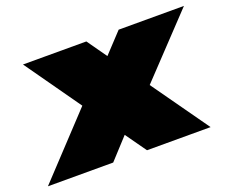

<svg xmlns="http://www.w3.org/2000/svg" viewBox="-126 -692 1018 843"><g transform="rotate(-20 383.0 -270.0)"><path d="M47 -540H343L408 -448L494 -540H799L539 -265L727 0H430L361 -97L272 0H-33L230 -281Z"/></g></svg>

Font: Pathway Extreme 8pt Thin 12pt Black
Style: Italic
Weight: 900
Italic angle: -8°
Version: Version 1.001;gftools[0.9.26]